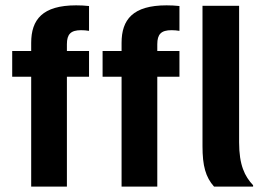

<svg xmlns="http://www.w3.org/2000/svg" viewBox="-20 -688 968 708"><path d="M226.7 0V-405H308.3V-500H226.7V-525C226.7 -561.7 240.8 -576.7 279.2 -576.7C288.3 -576.7 300 -575.8 308.3 -574.2V-665.8C292.5 -667.5 276.7 -668.3 260.8 -668.3C136.7 -668.3 95 -615.8 95 -530V-500H25V-405H95V0ZM560 0V-405H641.7V-500H560V-525C560 -561.7 574.2 -576.7 612.5 -576.7C621.7 -576.7 633.3 -575.8 641.7 -574.2V-665.8C625.8 -667.5 610 -668.3 594.2 -668.3C470 -668.3 428.3 -615.8 428.3 -530V-500H358.3V-405H428.3V0ZM913.3 0V-5C882.5 -37.5 861.7 -79.2 861.7 -163.3V-666.7H726.7V-149.2C726.7 -75.8 738.3 -35 769.2 0Z"/></svg>

Font: Familjen Grotesk
Style: Bold
Weight: 700
Designer: Anders Wikstroem, Jonas Baeckman, Matilda Gysing, Kristian Moeller
Foundry: Familjen STHLM AB
Version: Version 2.000